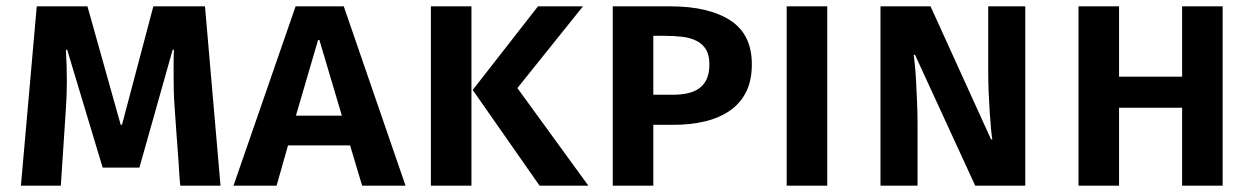

<svg xmlns="http://www.w3.org/2000/svg" viewBox="-20 -586 3962 606"><path d="M549 0Q547 -17 546 -36Q545 -55 543 -83Q541 -111 538 -150.5Q535 -190 531 -249Q529 -276 528.5 -300.5Q528 -325 528 -351V-388Q528 -408 529 -429H525L420 -57H304L192 -429H188Q191 -379 191 -330Q191 -286 188 -244L172 0H46L96 -566H256L361 -192H365L464 -566H627L676 0Z M1085 -127H889L853 0H717L913 -566H1065L1260 0H1123ZM914 -221H1059L988 -460H984Z M1468 0H1340V-566H1468ZM1472 -302 1678 -566H1820L1613 -308L1837 0H1683Z M2219 -383Q2219 -412 2208.5 -429.5Q2198 -447 2178.5 -457Q2159 -467 2132.5 -470Q2106 -473 2074 -473H2042V-287H2104Q2129 -287 2150 -291.5Q2171 -296 2186.5 -307Q2202 -318 2210.5 -336.5Q2219 -355 2219 -383ZM2353 -383Q2353 -332 2335 -296Q2317 -260 2284 -237Q2251 -214 2205.5 -203Q2160 -192 2106 -192H2042V0H1914V-566H2096Q2216 -566 2284.5 -522Q2353 -478 2353 -383Z M2463 0V-566H2591V0Z M3058 0 2868 -413H2864Q2865 -404 2867.5 -381Q2870 -358 2871.5 -327.5Q2873 -297 2874.5 -263Q2876 -229 2876 -197V0H2759V-566H2917L3108 -146H3112Q3110 -157 3108 -178.5Q3106 -200 3104 -229Q3102 -258 3100.5 -293Q3099 -328 3099 -367V-566H3216V0Z M3711 0V-246H3512V0H3384V-566H3512V-344H3711V-566H3839V0Z"/></svg>

Font: Qnwhxotralxmqkhsjrfbfhwcoqn
Style: Regular
Weight: 500
Designer: Carrois Corporate & Edenspiekermann
Foundry: Carrois Corporate GbR & Edenspiekermann AG
Version: Version 2.001